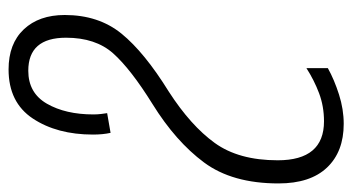

<svg xmlns="http://www.w3.org/2000/svg" viewBox="-252 -375 822 448"><g transform="rotate(-90 159.0 -151.0)"><path d="M224 203V153Q196 171 165.5 182.5Q135 194 100 194Q9 194 9 86Q9 -5 49.5 -61Q90 -117 169 -168Q261 -225 304.5 -278.5Q348 -332 348 -411Q348 -471 314.5 -506.5Q281 -542 221 -542Q144 -542 106.5 -485.5Q69 -429 69 -345Q69 -322 73 -304L119 -312Q118 -318 117 -326.5Q116 -335 116 -344Q116 -409 141 -452.5Q166 -496 218 -496Q295 -496 295 -408Q295 -339 258.5 -298Q222 -257 140 -206Q53 -152 4 -86Q-45 -20 -45 88Q-45 162 -8 201Q29 240 94 240Q128 240 162.5 229Q197 218 224 203Z"/></g></svg>

Font: Noto Sans Display Condensed Light
Style: Italic
Weight: 300
Width: 3
Designer: Monotype Design team
Foundry: Monotype Imaging Inc.
Version: 1.000